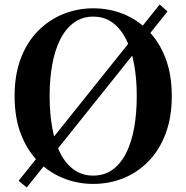

<svg xmlns="http://www.w3.org/2000/svg" viewBox="-20 -800 830 855"><path d="M726 -749 99 35 63 5 691 -780ZM201 -372Q201 -296 212.5 -231.5Q224 -167 248 -119Q272 -71 309 -44.5Q346 -18 395 -18Q445 -18 481.5 -44.5Q518 -71 542 -119Q566 -167 577.5 -231.5Q589 -296 589 -372Q589 -448 577.5 -512Q566 -576 542 -624Q518 -672 481.5 -699Q445 -726 395 -726Q346 -726 309 -699Q272 -672 248 -624Q224 -576 212.5 -512Q201 -448 201 -372ZM395 -763Q466 -763 528.5 -738Q591 -713 640 -663.5Q689 -614 717 -541Q745 -468 745 -372Q745 -277 717 -203.5Q689 -130 640 -80.5Q591 -31 528.5 -6Q466 19 395 19Q326 19 263 -6Q200 -31 150.5 -80.5Q101 -130 73 -203Q45 -276 45 -372Q45 -468 73 -541Q101 -614 150.5 -663.5Q200 -713 263 -738Q326 -763 395 -763Z"/></svg>

Font: Noto Serif SC ExtraLight ExtraBold
Style: Regular
Weight: 800
Version: Version 2.002-H1;hotconv 1.1.0;makeotfexe 2.6.0